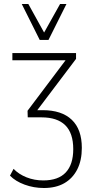

<svg xmlns="http://www.w3.org/2000/svg" viewBox="-20 -753 467 962"><path d="M200 189Q149 189 103 172Q57 155 30 127L48 93Q74 120 113 135.5Q152 151 197 151Q272 151 309.5 111Q347 71 347 -6Q347 -86 307 -125.5Q267 -165 188 -165H119L118 -198L319 -465L320 -451H42V-487H361V-458L157 -188L155 -201H194Q289 -201 339.5 -153Q390 -105 390 -12Q390 51 367 96Q344 141 302 165Q260 189 200 189ZM179 -553 89 -733H122L201 -590L281 -733H313L223 -553Z"/></svg>

Font: Nunito Sans 10pt Condensed ExtraLight
Style: Regular
Weight: 250
Width: 3
Designer: Vernon Adams
Foundry: Vernon Adams
Version: Version 3.101;gftools[0.9.27]